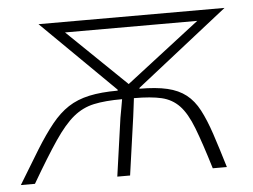

<svg xmlns="http://www.w3.org/2000/svg" viewBox="-52 -533 768 583"><g transform="rotate(-5 331.5 -241.0)"><path d="M-11 0Q25 -60 52 -103.5Q79 -147 103.5 -177.5Q128 -208 155.5 -226Q183 -244 219.5 -252Q256 -260 307 -260V-263L85 -482H652L374 -263L373 -260Q424 -260 458 -252Q492 -244 515 -226Q538 -208 554 -177.5Q570 -147 584.5 -103.5Q599 -60 617 0H574Q550 -79 532 -125.5Q514 -172 492 -195Q470 -218 438 -225.5Q406 -233 354 -233Q352 -219 350.5 -204.5Q349 -190 347 -177L322 0H283L308 -177Q310 -190 313 -204.5Q316 -219 318 -233Q266 -233 231.5 -225.5Q197 -218 169 -195Q141 -172 109.5 -125.5Q78 -79 32 0ZM342 -277 566 -450H163Z"/></g></svg>

Font: Exo 2 ExtraLight
Style: Italic
Weight: 250
Italic angle: -8°
Designer: Natanael Gama
Foundry: Natanael Gama
Version: Version 2.010